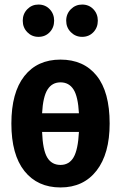

<svg xmlns="http://www.w3.org/2000/svg" viewBox="-20 -808 532 844"><path d="M462 -265Q462 -132 404.5 -58Q347 16 246 16Q145 16 87.5 -56Q30 -128 30 -265Q30 -401 87 -473.5Q144 -546 246 -546Q348 -546 405 -475Q462 -404 462 -265ZM165 -310H327Q323 -384 303 -415Q283 -446 246 -446Q209 -446 189 -414.5Q169 -383 165 -310ZM327 -228H165Q168 -149 187.5 -116Q207 -83 246 -83Q284 -83 303.5 -116.5Q323 -150 327 -228ZM218 -717Q218 -687 198.5 -666.5Q179 -646 149 -646Q120 -646 100 -666.5Q80 -687 80 -717Q80 -747 100 -767.5Q120 -788 149 -788Q179 -788 198.5 -767.5Q218 -747 218 -717ZM410 -717Q410 -687 390.5 -666.5Q371 -646 341 -646Q312 -646 291.5 -666.5Q271 -687 271 -717Q271 -747 291.5 -767.5Q312 -788 341 -788Q371 -788 390.5 -767.5Q410 -747 410 -717Z"/></svg>

Font: Fira Sans Compressed SemiBold
Style: Regular
Weight: 600
Width: 1
Designer: bBox Type GmbH & Carrois Corporate GbR & Edenspiekermann AG
Foundry: bBox Type GmbH & Carrois Corporate GbR & Edenspiekermann AG
Version: Version 4.301